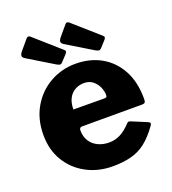

<svg xmlns="http://www.w3.org/2000/svg" viewBox="-138 -853 864 967"><g transform="rotate(-20 294.0 -370.0)"><path d="M209 -216Q209 -182 224.5 -158Q240 -134 266.5 -121.5Q293 -109 326 -109Q356 -109 384 -122.5Q412 -136 444 -170Q448 -174 451 -174.5Q454 -175 463 -172L545 -138Q561 -131 549 -116Q514 -67 478.5 -39.5Q443 -12 400 -1Q357 10 302 10Q224 10 161 -24Q98 -58 62 -118Q26 -178 26 -257Q26 -342 63.5 -406Q101 -470 163.5 -505Q226 -540 299 -540Q377 -540 436.5 -506.5Q496 -473 530.5 -410Q565 -347 565 -257Q565 -245 562.5 -239Q560 -233 548 -232H223Q217 -232 213 -228Q209 -224 209 -216ZM375 -326Q385 -326 388.5 -328.5Q392 -331 392 -340Q392 -359 383 -380.5Q374 -402 355 -418Q336 -434 307 -434Q280 -434 258 -421.5Q236 -409 224 -385Q212 -361 212 -327ZM113 -744Q123 -756 135 -745L272 -624Q283 -615 269 -601L239 -569Q233 -562 227 -562.5Q221 -563 210 -569L70 -654Q58 -662 58.5 -670.5Q59 -679 66 -688ZM321 -744Q331 -756 343 -745L480 -624Q491 -615 477 -601L448 -569Q441 -562 435 -562.5Q429 -563 418 -569L278 -654Q266 -662 266.5 -670.5Q267 -679 274 -688Z"/></g></svg>

Font: Libre Franklin ExtraBold
Style: Regular
Weight: 800
Designer: Pablo Impallari, Rodrigo Fuenzalida, Nhung Nguyen
Foundry: Impallari Type
Version: Version 3.000